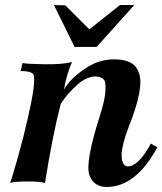

<svg xmlns="http://www.w3.org/2000/svg" viewBox="-20 -729 647 765"><path d="M607 -142Q521 16 405 16Q355 16 337 -29Q317 -78 379 -271Q398 -331 400 -366Q402 -401 395.5 -409.5Q389 -418 377 -422Q357 -428 333.5 -419.5Q310 -411 291 -394Q272 -377 256 -359.5Q240 -342 231 -328L222 -315Q190 -193 159 1Q147 -6 91.5 -6Q36 -6 20 0Q27 -16 51.5 -103.5Q76 -191 88 -246Q122 -390 115 -427Q112 -446 62 -446L70 -478Q85 -474 157.5 -473Q230 -472 267 -482Q244 -429 235 -372Q259 -416 322.5 -458Q386 -500 461 -491Q491 -487 509 -474Q527 -461 535.5 -432.5Q544 -404 533.5 -351.5Q523 -299 493 -224Q479 -188 472 -159.5Q465 -131 464.5 -114Q464 -97 468 -85.5Q472 -74 477.5 -70Q483 -66 489 -66Q532 -66 581 -157ZM515 -709 365 -542H277L195 -709Q201 -709 212 -708.5Q223 -708 232 -708H240L336 -612L458 -709Z"/></svg>

Font: GFS Artemisia
Style: Bold Italic
Weight: 700
Italic angle: -12°
Designer: Designed by Takis Katsoulidis and George D. Matthiopoulos.
Foundry: Designed by Takis Katsoulidis and George D. Matthiopoulos.
Version: Version 1.0